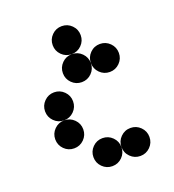

<svg xmlns="http://www.w3.org/2000/svg" viewBox="-126 -783 799 881"><g transform="rotate(-20 273.5 -342.0)"><path d="M341.8 -615.2Q341.8 -586.9 321.8 -566.9Q301.8 -546.9 273.4 -546.9Q245.1 -546.9 225.1 -566.9Q205.1 -586.9 205.1 -615.2Q205.1 -643.6 225.1 -663.6Q245.1 -683.6 273.4 -683.6Q301.8 -683.6 321.8 -663.6Q341.8 -643.6 341.8 -615.2ZM341.8 -478.5Q341.8 -450.2 321.8 -430.2Q301.8 -410.2 273.4 -410.2Q245.1 -410.2 225.1 -430.2Q205.1 -450.2 205.1 -478.5Q205.1 -506.8 225.1 -526.9Q245.1 -546.9 273.4 -546.9Q301.8 -546.9 321.8 -526.9Q341.8 -506.8 341.8 -478.5ZM478.5 -478.5Q478.5 -450.2 458.5 -430.2Q438.5 -410.2 410.2 -410.2Q381.8 -410.2 361.8 -430.2Q341.8 -450.2 341.8 -478.5Q341.8 -506.8 361.8 -526.9Q381.8 -546.9 410.2 -546.9Q438.5 -546.9 458.5 -526.9Q478.5 -506.8 478.5 -478.5ZM205.1 -341.8Q205.1 -313.5 185.1 -293.5Q165 -273.4 136.7 -273.4Q108.4 -273.4 88.4 -293.5Q68.4 -313.5 68.4 -341.8Q68.4 -370.1 88.4 -390.1Q108.4 -410.2 136.7 -410.2Q165 -410.2 185.1 -390.1Q205.1 -370.1 205.1 -341.8ZM205.1 -205.1Q205.1 -176.8 185.1 -156.7Q165 -136.7 136.7 -136.7Q108.4 -136.7 88.4 -156.7Q68.4 -176.8 68.4 -205.1Q68.4 -233.4 88.4 -253.4Q108.4 -273.4 136.7 -273.4Q165 -273.4 185.1 -253.4Q205.1 -233.4 205.1 -205.1ZM341.8 -68.4Q341.8 -40 321.8 -20Q301.8 0 273.4 0Q245.1 0 225.1 -20Q205.1 -40 205.1 -68.4Q205.1 -96.7 225.1 -116.7Q245.1 -136.7 273.4 -136.7Q301.8 -136.7 321.8 -116.7Q341.8 -96.7 341.8 -68.4ZM478.5 -68.4Q478.5 -40 458.5 -20Q438.5 0 410.2 0Q381.8 0 361.8 -20Q341.8 -40 341.8 -68.4Q341.8 -96.7 361.8 -116.7Q381.8 -136.7 410.2 -136.7Q438.5 -136.7 458.5 -116.7Q478.5 -96.7 478.5 -68.4Z"/></g></svg>

Font: DatDot
Style: Bold
Weight: 700
Designer: GGBot
Version: 1.00